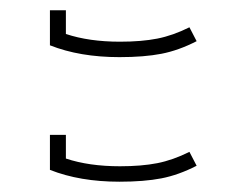

<svg xmlns="http://www.w3.org/2000/svg" viewBox="-20 -443 483 373"><path d="M77 -355V-423H108V-377Q153 -362 213 -362Q255 -362 285.5 -368Q316 -374 348 -390L362 -363Q327 -345 293.5 -338.5Q260 -332 212 -332Q135 -332 77 -355ZM77 -113V-181H108V-135Q153 -120 213 -120Q255 -120 285.5 -126Q316 -132 348 -148L362 -121Q327 -103 293.5 -96.5Q260 -90 212 -90Q135 -90 77 -113Z"/></svg>

Font: Athiti ExtraLight
Style: Regular
Weight: 250
Version: Version 1.032